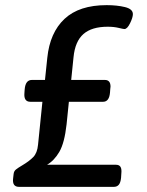

<svg xmlns="http://www.w3.org/2000/svg" viewBox="-20 -727 570 747"><path d="M31 -33 33 -50Q34 -61 42 -67.5Q50 -74 67 -84Q94 -100 109.5 -116Q125 -132 128 -164L145 -331H98Q72 -331 75 -365L76 -379Q79 -416 104 -416H155L164 -502Q174 -600 231 -653.5Q288 -707 395 -707Q435 -707 466 -699.5Q497 -692 497 -672Q497 -659 486 -636.5Q475 -614 464 -614Q460 -614 441.5 -618.5Q423 -623 399 -623Q337 -623 304.5 -594.5Q272 -566 266 -504L257 -416H388Q410 -416 410 -390L409 -381L408 -367Q405 -331 381 -331H248L239 -243Q231 -171 211 -136.5Q191 -102 163 -86H431Q444 -86 449 -77.5Q454 -69 452 -51L451 -35Q449 -16 442 -8Q435 0 423 0H54Q27 0 31 -33Z"/></svg>

Font: Asap-MediumItalic
Style: Italic
Weight: 500
Italic angle: -6°
Designer: Pablo Cosgaya
Foundry: Omnibus-Type
Version: Version 2.000; ttfautohint (v1.8)